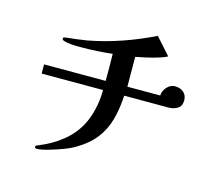

<svg xmlns="http://www.w3.org/2000/svg" viewBox="-107 -878 1214 1051"><g transform="rotate(15 500.0 -352.5)"><path d="M894 -433Q894 -462 874.5 -478.5Q855 -495 827 -495Q800 -495 780.5 -473Q761 -451 760 -425H574L573 -594Q596 -598 629 -605.5Q662 -613 694.5 -622.5Q727 -632 747 -643L663 -737Q578 -695 485.5 -663Q393 -631 298 -613Q269 -608 240 -604.5Q211 -601 182 -598Q177 -597 170.5 -596Q164 -595 164 -587Q164 -580 178.5 -576Q193 -572 213 -570Q233 -568 250.5 -568Q268 -568 274 -568Q318 -568 362 -570.5Q406 -573 450 -578Q451 -540 451 -501.5Q451 -463 451 -425H102V-373H450Q450 -283 419 -203Q388 -123 317 -65Q289 -42 257 -23.5Q225 -5 191 9Q187 10 179 13.5Q171 17 171 23Q171 28 175 30Q179 32 183 32Q196 32 216.5 27.5Q237 23 258 16.5Q279 10 291 6Q316 -2 341 -12Q366 -22 388 -35Q456 -75 494 -124.5Q532 -174 549 -236Q566 -298 570 -373H820Q849 -373 871.5 -386.5Q894 -400 894 -433Z"/></g></svg>

Font: UoqMunThenKhung
Style: Regular
Weight: 400
Designer: Font-Kai, 金井和夫, 宇文滿月
Foundry: Kazuo Kanai, Moonlit Owen
Version: Version 1.197